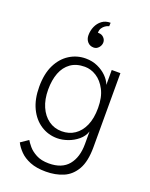

<svg xmlns="http://www.w3.org/2000/svg" viewBox="-180 -865 929 1187"><g transform="rotate(20 284.5 -271.0)"><path d="M443 -13V-96Q432 -62 402.5 -37.5Q373 -13 337 -0.5Q301 12 268 12Q209 12 160.5 -19.5Q112 -51 84 -109.5Q56 -168 56 -250Q56 -335 84.5 -393Q113 -451 161.5 -481.5Q210 -512 268 -512Q311 -512 346.5 -496Q382 -480 407 -455Q432 -430 442 -402V-500H499V-13Q499 81 468.5 134Q438 187 387 208.5Q336 230 273 230Q211 230 169 213Q127 196 101 169.5Q75 143 61 115L111 81Q119 95 137.5 117.5Q156 140 189.5 158Q223 176 273 176Q359 176 401 125Q443 74 443 -13ZM280 -38Q328 -38 364.5 -62.5Q401 -87 422 -134Q443 -181 443 -250Q443 -321 418.5 -368Q394 -415 357 -438.5Q320 -462 280 -462Q224 -462 187 -435.5Q150 -409 132 -362Q114 -315 114 -252Q114 -188 135 -140Q156 -92 193.5 -65Q231 -38 280 -38ZM335 -772Q336 -772 335.5 -766.5Q335 -761 335 -755Q335 -749 335 -749Q335 -749 327 -746.5Q319 -744 309 -737Q299 -730 291 -718Q283 -706 283 -687Q284 -687 286 -687Q288 -687 289 -687Q308 -687 321.5 -673.5Q335 -660 335 -642Q335 -623 321.5 -607.5Q308 -592 289 -592Q264 -592 248.5 -609.5Q233 -627 233 -653Q233 -684 245 -711Q257 -738 279.5 -755Q302 -772 335 -772Z"/></g></svg>

Font: Inclusive Sans Light
Style: Regular
Weight: 300
Designer: Olivia King
Foundry: Olivia King
Version: Version 2.004